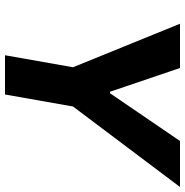

<svg xmlns="http://www.w3.org/2000/svg" viewBox="-6 -734 740 768"><g transform="rotate(90 364.0 -350.0)"><path d="M201 0H358L406 -272L728 -700H544L353 -420H347L252 -700H75L249 -272Z"/></g></svg>

Font: Fixel Display
Style: Bold Italic
Weight: 700
Italic angle: -10°
Designer: AlfaBravo + MacPaw
Foundry: Kyrylo Tkachov, Marchela Mozhyna, Serhii Makarenko, Maria Weinstein, Zakhar Kryvoshyya
Version: Version 1.210;Glyphs 3.2 (3217)